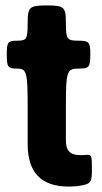

<svg xmlns="http://www.w3.org/2000/svg" viewBox="-20 -678 377 708"><path d="M233 10C250 10 265 9 279 6C316 0 319 -8 319 -57C319 -105 317 -108 299 -107C292 -106 285 -106 277 -106C238 -106 223 -122 223 -161V-293C223 -413 227 -425 268 -425C309 -425 313 -430 313 -477C313 -523 309 -528 268 -528C227 -528 223 -534 223 -593C223 -652 217 -658 153 -658C88 -658 82 -652 82 -593C82 -534 78 -528 44 -528C9 -528 5 -523 5 -477C5 -430 9 -425 44 -425C78 -425 82 -412 82 -286V-146C82 -43 131 10 233 10Z"/></svg>

Font: Asimov Print
Style: A
Weight: 500
Designer: Google
Version: Version 2.000980: 2014